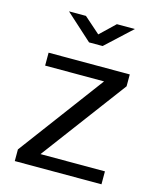

<svg xmlns="http://www.w3.org/2000/svg" viewBox="-110 -799 714 875"><g transform="rotate(15 247.5 -361.5)"><path d="M332 -723 262 -656 186 -723H106L231 -610H295L417 -723ZM44 0H453V-61H149L448 -461V-517H65V-456H343L44 -55Z"/></g></svg>

Font: United Sans
Style: Regular
Weight: 400
Designer: Pablo Impallari, Rodrigo Fuenzalida (Modified by Dan O. Williams)
Version: Version 1.000;PS 001.000;hotconv 1.0.88;makeotf.lib2.5.64775